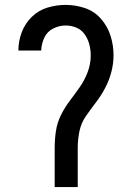

<svg xmlns="http://www.w3.org/2000/svg" viewBox="-20 -763 540 783"><path d="M203 0H297V-159Q297 -194 304 -228Q311 -262 331 -290.5Q351 -319 372 -346.5Q393 -374 409 -404.5Q425 -435 434 -469Q443 -503 443 -538Q443 -578 431 -616.5Q419 -655 392 -686Q365 -717 326.5 -730Q288 -743 248 -743Q210 -743 173.5 -732Q137 -721 109.5 -694Q82 -667 68.5 -631Q55 -595 55 -557H148Q149 -584 160.5 -609Q172 -634 196.5 -646.5Q221 -659 248 -659Q271 -659 292 -650Q313 -641 326 -622Q339 -603 344.5 -581Q350 -559 350 -536Q350 -502 337.5 -469Q325 -436 305.5 -408Q286 -380 265 -352.5Q244 -325 228.5 -293.5Q213 -262 208 -228Q203 -194 203 -159Z"/></svg>

Font: Iosevka SS08 Medium
Style: Regular
Weight: 500
Monospace: yes
Designer: Belleve Invis
Foundry: Belleve Invis
Version: Version 3.4.3; ttfautohint (v1.8.3)